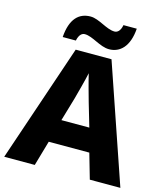

<svg xmlns="http://www.w3.org/2000/svg" viewBox="-133 -1029 972 1129"><g transform="rotate(15 353.5 -464.5)"><path d="M150 -769H230C238 -808 256 -819 272 -819C320 -819 375 -770 431 -770C497 -770 550 -818 558 -929H477C470 -890 451 -879 435 -879C386 -879 330 -928 278 -928C208 -928 158 -882 150 -769ZM521 0H707L461 -717H243L0 0H186L230 -153H477ZM397 -438 439 -295H269L311 -438C320 -472 344 -559 353 -603C363 -559 387 -473 397 -438Z"/></g></svg>

Font: Noto Sans Telugu ExtraBold
Style: Regular
Weight: 800
Designer: Jelle Bosma - Monotype Design Team
Foundry: Monotype Imaging Inc.
Version: Version 2.005